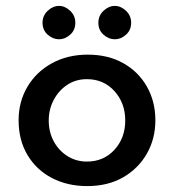

<svg xmlns="http://www.w3.org/2000/svg" viewBox="-20 -620 589 650"><path d="M43 -213Q43 -276 73 -326.5Q103 -377 156 -406Q209 -435 277 -435Q346 -435 397.5 -406Q449 -377 477.5 -326.5Q506 -276 506 -213Q506 -150 477 -99.5Q448 -49 396.5 -19.5Q345 10 275 10Q209 10 156.5 -17Q104 -44 73.5 -94.5Q43 -145 43 -213ZM145 -212Q145 -173 162 -141.5Q179 -110 208.5 -91.5Q238 -73 274 -73Q331 -73 367.5 -113Q404 -153 404 -212Q404 -271 367.5 -311.5Q331 -352 274 -352Q237 -352 208 -333Q179 -314 162 -282Q145 -250 145 -212ZM124 -543Q124 -567 141.5 -583.5Q159 -600 180 -600Q200 -600 217.5 -583.5Q235 -567 235 -543Q235 -518 217.5 -502.5Q200 -487 180 -487Q159 -487 141.5 -502.5Q124 -518 124 -543ZM313 -543Q313 -567 330.5 -583.5Q348 -600 369 -600Q389 -600 406.5 -583.5Q424 -567 424 -543Q424 -518 406.5 -502.5Q389 -487 369 -487Q348 -487 330.5 -502.5Q313 -518 313 -543Z"/></svg>

Font: Reem Kufi Fun
Style: Regular
Weight: 400
Designer: Khaled Hosny
Version: Version 1.005